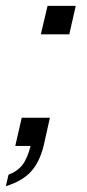

<svg xmlns="http://www.w3.org/2000/svg" viewBox="-42 -497 295 654"><path d="M-22 137 -13 98Q17 87 34.5 64.5Q52 42 63 -3L92 0H10L32 -96H128L107 -2Q93 56 62.5 88.5Q32 121 -22 137ZM97 -380 120 -477H216L194 -380Z"/></svg>

Font: Instrument Sans SemiCondensed
Style: Italic
Weight: 400
Width: 4
Italic angle: -13°
Designer: Rodrigo Fuenzalida
Foundry: fragTYPE
Version: Version 1.000;gftools[0.9.28]